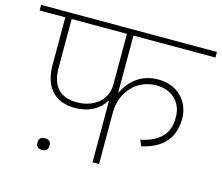

<svg xmlns="http://www.w3.org/2000/svg" viewBox="-120 -829 1116 966"><g transform="rotate(15 438.0 -346.0)"><path d="M173 6C194 6 204 -5 204 -21V-28C204 -44 194 -55 173 -55C152 -55 142 -44 142 -28V-21C142 -5 152 6 173 6ZM435 0H469V-267C469 -382 550 -457 645 -457C741 -457 781 -390 781 -332V-318C781 -246 738 -192 638 -172L650 -141C765 -166 814 -233 814 -328C814 -416 751 -488 648 -488C555 -488 500 -433 472 -374H469V-669H896V-698H-20V-669H114V-423C114 -297 180 -241 278 -241C350 -241 404 -272 432 -319H435ZM435 -669V-404C435 -322 366 -271 281 -271C194 -271 147 -316 147 -418V-669Z"/></g></svg>

Font: IBM Plex Devanagari ExtraLight
Style: Regular
Weight: 200
Designer: Mike Abbink, Paul van der Laan, Pieter van Rosmalen, Erin McLaughlin
Foundry: Bold Monday
Version: Version 1.0